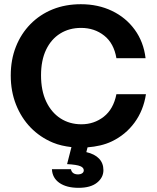

<svg xmlns="http://www.w3.org/2000/svg" viewBox="-20 -696 743 911"><path d="M532.4 -249.3C523.1 -201.9 503.1 -166.3 472.4 -142.2C441.7 -118.3 406.4 -106.3 366.4 -106.3C328.9 -106.3 295.7 -115.7 266.8 -134.4C237.9 -153.2 215.3 -179.9 199 -214.6C182.7 -249.3 174.7 -290.7 174.7 -338.6C174.7 -385.9 182.7 -426.3 198.6 -459.8C214.6 -493.3 236.9 -519 265.5 -536.8C294 -554.6 327.1 -563.6 364.6 -563.6C407 -563.6 443.5 -551.4 474.3 -527.1C505 -502.9 524.4 -467.1 532.4 -419.7H670.7C664.6 -471.4 647.4 -516.4 619.5 -554.8C591.6 -593.2 555.6 -623.1 511.7 -644.2C467.7 -665.4 418.4 -676 363.7 -676C315.2 -676 270.6 -668 230 -651.7C189.5 -635.3 154.3 -611.9 124.5 -581.6C94.7 -551.2 71.6 -515.4 55.4 -474.2C39.1 -433 31 -387.6 31 -337.8C31 -288.1 39.2 -242.1 55.9 -199.9C72.5 -157.9 95.7 -121.5 125.4 -90.7C155.3 -60.1 190.5 -36.2 231 -19.3C258.4 -7.8 288.2 -1.7 319 2L298.3 82.7C329 84.4 350 87.7 360.9 92.4C372 97 377.5 103.6 377.5 112.2C377.5 118.3 374.8 123.1 369.3 126.5C363.8 129.9 357.6 131.5 350.9 131.5C341.1 131.5 333.2 129.4 327.3 125.1C321.5 120.8 317.9 114.6 316.7 106.7H226.4C227.6 134.3 239.4 156 261.8 171.7C284.3 187.3 314.5 195.2 352.7 195.2C390.8 195.2 419.9 187.1 440.3 170.8C460.6 154.5 470.7 134.7 470.7 111.4C470.7 89.3 463.8 71 450 56.6C436.1 42.1 416 31.8 389.6 25.7L395.4 3.1C436.7 -0.3 475.6 -8.4 510.4 -25.1C553.9 -45.9 589.9 -75.6 618.2 -114.1C646.4 -152.5 664.6 -197.5 672.5 -249.1H532.5Z"/></svg>

Font: Diatome Awesome Bold
Style: Regular
Weight: 400
Designer: 15.100.17
Foundry: 15.100.17
Version: Version 1.010;Fontself Maker 3.5.8